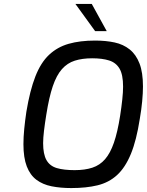

<svg xmlns="http://www.w3.org/2000/svg" viewBox="-20 -949 746 975"><path d="M342 6Q287 6 242 -3Q197 -12 165 -36Q133 -60 116 -104Q99 -148 99 -217Q99 -252 103 -293.5Q107 -335 114 -382Q132 -490 159.5 -560.5Q187 -631 229 -670.5Q271 -710 328.5 -726.5Q386 -743 463 -743Q517 -743 561.5 -733.5Q606 -724 638.5 -698Q671 -672 688.5 -626.5Q706 -581 706 -510Q706 -477 702 -434.5Q698 -392 690 -346Q673 -236 644.5 -167Q616 -98 574.5 -60Q533 -22 475.5 -8Q418 6 342 6ZM359 -85Q411 -85 449 -97.5Q487 -110 513.5 -140.5Q540 -171 558.5 -224.5Q577 -278 590 -361Q597 -406 601 -444Q605 -482 605 -509Q605 -570 587 -600.5Q569 -631 534 -642Q499 -653 448 -653Q398 -653 360 -641Q322 -629 294.5 -598Q267 -567 248 -511Q229 -455 215 -366Q208 -323 203.5 -285.5Q199 -248 199 -222Q199 -166 216 -136Q233 -106 268.5 -95.5Q304 -85 359 -85ZM463 -791 363 -929H446L522 -791Z"/></svg>

Font: Exo Thin Medium
Style: Italic
Weight: 500
Italic angle: -9°
Version: Version 2.000